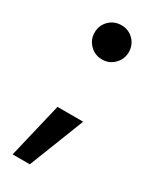

<svg xmlns="http://www.w3.org/2000/svg" viewBox="-167 -559 587 725"><g transform="rotate(30 126.0 -197.0)"><path d="M24 117 81 -123H193L99 117ZM137 -362Q105 -362 83.5 -384Q62 -406 62 -436Q62 -468 83.5 -489.5Q105 -511 137 -511Q168 -511 189.5 -489.5Q211 -468 211 -436Q211 -406 189.5 -384Q168 -362 137 -362Z"/></g></svg>

Font: Rethink Sans SemiBold
Style: Regular
Weight: 600
Designer: The Rethink Sans project authors (Hans Thiessen). DM Sans designed by Colophon Foundry.
Foundry: Rethink Communications LLC
Version: Version 1.001